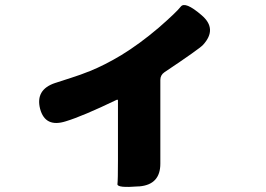

<svg xmlns="http://www.w3.org/2000/svg" viewBox="-20 -655 1040 752"><path d="M523 75Q438 82 440 66Q442 50 442 -26V-261Q442 -266 437 -264Q304 -200 238 -180Q157 -154 137 -229Q118 -304 196 -330L258 -350Q296 -362 333 -377Q390 -400 455 -439Q527 -483 601 -546Q671 -607 688 -629Q705 -651 769 -596Q833 -542 775 -479Q760 -463 624 -372Q608 -361 608 -342V-26V-14Q608 68 526 75Z"/></svg>

Font: Resource Han Rounded JP Heavy
Style: Regular
Weight: 900
Designer: Cyano Hao (round all glyphs); Ryoko NISHIZUKA 西塚涼子 (kana, bopomofo & ideographs); Paul D. Hunt (Latin, Greek & Cyrillic)
Foundry: Cyano Hao
Version: 0.990